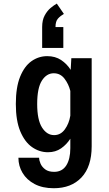

<svg xmlns="http://www.w3.org/2000/svg" viewBox="-20 -816 590 1043"><path d="M240.5 11Q194 11 154.2 -16.8Q114.5 -44.5 90.2 -102.5Q66 -160.5 66 -251Q66 -341.5 89.2 -399Q112.5 -456.5 151.2 -483.8Q190 -511 236.5 -511Q280.5 -511 312.2 -489.8Q344 -468.5 364 -436.5L367.5 -500H478V-21.5Q478 89 422.8 147.8Q367.5 206.5 272 206.5Q211 206.5 168 183.8Q125 161 102.5 123.2Q80 85.5 80 41H192.5Q192.5 55 200.2 73Q208 91 225.8 104.2Q243.5 117.5 274 117.5Q317.5 117.5 339.8 83Q362 48.5 362 -11V-62.5Q342 -31 311.8 -10Q281.5 11 240.5 11ZM182 -251Q182 -165 208.2 -123.5Q234.5 -82 274 -82Q309.5 -82 332.2 -113.2Q355 -144.5 362 -187.5V-322Q353 -359 330.5 -388.5Q308 -418 272 -418Q233 -418 207.5 -378Q182 -338 182 -251ZM324 -669V-555.5H209V-669Q209 -707 222.8 -732.2Q236.5 -757.5 255 -772.8Q273.5 -788 288.5 -796.5L327 -740.5Q308.5 -730 295 -715.2Q281.5 -700.5 281.5 -669Z"/></svg>

Font: Trispace SemiCondensed Medium
Style: Regular
Weight: 500
Width: 4
Designer: Tyler Finck
Foundry: Etcetera Type Company
Version: Version 1.210; ttfautohint (v1.8.3)